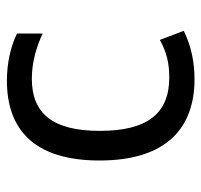

<svg xmlns="http://www.w3.org/2000/svg" viewBox="-34 -554 597 570"><g transform="rotate(90 265.0 -268.5)"><path d="M219 10C363 10 456 -70 456 -265C456 -469 354 -547 215 -547C161 -547 114 -536 71 -515L98 -444C136 -465 168 -472 210 -472C317 -472 368 -406 368 -266C368 -124 315 -64 213 -64C164 -64 118 -78 79 -96V-20C118 -1 167 10 219 10Z"/></g></svg>

Font: Noto Sans Mono Condensed
Style: Regular
Weight: 400
Width: 3
Designer: Monotype Design Team
Foundry: Monotype Imaging Inc.
Version: Version 2.014